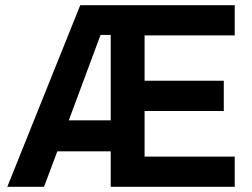

<svg xmlns="http://www.w3.org/2000/svg" viewBox="-20 -717 968 737"><path d="M288 -697H881V-581H535V-407H839V-291H535V-116H881V0H405V-136H200L149 0H8ZM405 -255V-583H366L244 -255Z"/></svg>

Font: Hanken Grotesk
Style: Bold
Weight: 700
Designer: Alfredo Marco Pradil
Foundry: Hanken Design Co.
Version: Version 3.014